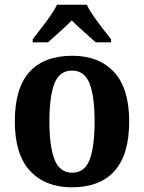

<svg xmlns="http://www.w3.org/2000/svg" viewBox="-20 -786 613 816"><path d="M285 10Q173 10 108 -59.5Q43 -129 43 -270Q43 -411 105 -480Q167 -549 288 -549Q400 -549 464.5 -480Q529 -411 529 -270Q529 -129 467 -59.5Q405 10 285 10ZM287 -52Q340 -52 361 -107.5Q382 -163 382 -270Q382 -377 360.5 -431.5Q339 -486 286 -486Q233 -486 211.5 -431.5Q190 -377 190 -270Q190 -163 212 -107.5Q234 -52 287 -52ZM119 -619Q133 -638 153.5 -664Q174 -690 193 -717Q212 -744 222 -766H349Q359 -744 378 -717Q397 -690 417 -664Q437 -638 452 -619V-606H387Q367 -624 336.5 -651Q306 -678 285 -699Q264 -678 234 -651Q204 -624 184 -606H119Z"/></svg>

Font: Noto Serif Tamil SemiCondensed
Style: Bold Italic
Weight: 700
Width: 4
Italic angle: -12°
Designer: Indian Type Foundry, Tom Grace, and the Monotype Design Team
Foundry: Monotype Imaging Inc.
Version: Version 2.003; ttfautohint (v1.8.4.7-5d5b)